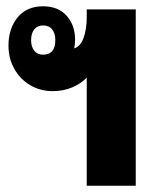

<svg xmlns="http://www.w3.org/2000/svg" viewBox="-20 -591 504 611"><path d="M256 0V-344Q238 -325 210 -313Q182 -301 148 -301Q108 -301 76 -320Q44 -339 25.5 -372Q7 -405 7 -446Q7 -500 36 -535.5Q65 -571 117 -571Q165 -571 192 -541Q219 -511 219 -464Q219 -450 216 -437Q236 -443 246 -470.5Q256 -498 256 -537V-561H412V0ZM117 -417Q156 -417 156 -463Q156 -485 146 -497.5Q136 -510 117 -510Q99 -510 89 -497.5Q79 -485 79 -463Q79 -442 89 -429.5Q99 -417 117 -417Z"/></svg>

Font: Noto Sans Thai Looped ExtraCondensed Black
Style: Regular
Weight: 900
Width: 2
Designer: Sasikarn Vongin, Ben Mitchell
Foundry: The Fontpad Ltd
Version: Version 1.001; ttfautohint (v1.8.4.7-5d5b)